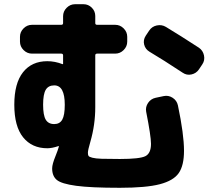

<svg xmlns="http://www.w3.org/2000/svg" viewBox="-20 -828 1040 913"><path d="M238 -422Q210 -422 197.5 -401Q185 -380 185 -330Q185 -280 197.5 -259Q210 -238 238 -238Q264 -238 276 -259Q288 -280 288 -330Q288 -422 238 -422ZM205 -123Q132 -123 90 -175Q48 -227 48 -330Q48 -432 89.5 -484.5Q131 -537 205 -537Q241 -537 277 -523H279Q280 -523 280 -524V-565Q280 -573 271 -573H132Q109 -573 92 -590Q75 -607 75 -630V-653Q75 -676 92 -693Q109 -710 132 -710H271Q280 -710 280 -718V-751Q280 -774 297 -791Q314 -808 337 -808H377Q400 -808 416.5 -791.5Q433 -775 433 -752V-718Q433 -710 442 -710H528Q551 -710 568 -693Q585 -676 585 -653V-630Q585 -607 568 -590Q551 -573 528 -573H442Q433 -573 433 -565V-318Q433 -235 410 -155Q398 -114 398 -102Q398 -91 401 -86.5Q404 -82 419 -78Q434 -74 463.5 -73Q493 -72 550 -72Q645 -72 671.5 -85.5Q698 -99 698 -144Q698 -181 675 -297Q671 -319 684 -338.5Q697 -358 720 -363L758 -371Q781 -376 801 -363Q821 -350 826 -327Q855 -189 855 -111Q855 -41 830 -5Q805 31 740 48Q675 65 550 65Q412 65 342 55.5Q272 46 250 27.5Q228 9 228 -27Q228 -47 244 -86Q255 -113 260 -131V-133H257Q227 -123 205 -123ZM926 -601Q945 -588 950 -564.5Q955 -541 942 -522L926 -498Q913 -479 890.5 -474Q868 -469 849 -482Q755 -544 691 -582Q671 -594 665.5 -616Q660 -638 673 -658L689 -682Q702 -702 725.5 -707Q749 -712 769 -700Q837 -659 926 -601Z"/></svg>

Font: Rounded Mplus 1c ExtraBold
Style: Regular
Weight: 800
Version: Version 1.059.20150529